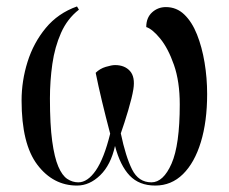

<svg xmlns="http://www.w3.org/2000/svg" viewBox="-20 -566 710 596"><path d="M219 10Q145 10 96 -54.5Q47 -119 47 -254Q47 -315 65.5 -374Q84 -433 122 -479Q160 -525 219 -546L225 -536Q189 -508 169.5 -464Q150 -420 142.5 -367.5Q135 -315 135 -260Q135 -179 142 -128Q149 -77 161 -49Q173 -21 189 -10.5Q205 0 223 0Q252 0 277.5 -37Q303 -74 322 -151Q308 -204 296.5 -252Q285 -300 277 -340Q290 -353 308.5 -358.5Q327 -364 337 -364Q367 -364 383.5 -345.5Q400 -327 394 -289Q390 -264 378 -223.5Q366 -183 355 -152Q370 -80 390 -40Q410 0 450 0Q487 0 512.5 -58Q538 -116 538 -242Q538 -313 520 -364.5Q502 -416 477.5 -446Q453 -476 434 -482Q434 -511 452 -527.5Q470 -544 495 -544Q528 -544 552 -521Q576 -498 591.5 -459Q607 -420 615 -372Q623 -324 623 -274Q623 -189 603.5 -125Q584 -61 548 -25.5Q512 10 462 10Q412 10 382.5 -21Q353 -52 337 -113Q324 -54 291 -22Q258 10 219 10Z"/></svg>

Font: Noto Serif Display ExtraCondensed
Style: Regular
Weight: 400
Width: 2
Designer: Monotype Design Team
Foundry: Monotype Imaging Inc.
Version: Version 2.009